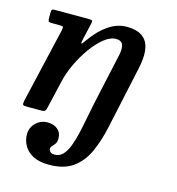

<svg xmlns="http://www.w3.org/2000/svg" viewBox="-115 -631 914 991"><g transform="rotate(15 341.5 -136.0)"><path d="M59.5 -520Q47 -520 44 -516.2Q41 -512.5 41 -500V-472.5Q41 -459 43.8 -454.5Q46.5 -450 60 -450H99.5Q117.5 -450 121 -447Q124.5 -444 121.5 -429.5L28 -26.5Q24.5 -9 27.8 -4.5Q31 0 53.5 0H125.5Q142 0 146.5 -6Q151 -12 153.5 -24.5L187 -168.5Q198 -218 222 -268.8Q246 -319.5 277 -362.2Q308 -405 340.8 -431Q373.5 -457 403 -457Q432.5 -457 440.2 -437Q448 -417 440.5 -382L379.5 -103.5Q371 -64.5 363.2 -22.2Q355.5 20 346.2 60Q337 100 324.8 132.2Q312.5 164.5 294.8 183.2Q277 202 251.5 202Q233.5 202 226.8 194.2Q220 186.5 220 178.5Q220 169.5 227.2 162.5Q234.5 155.5 241.8 145.2Q249 135 249 116Q249 85.5 228 68Q207 50.5 174 50.5Q150.5 50.5 130.5 61.8Q110.5 73 98.2 92.8Q86 112.5 86 137.5Q86 169 101.8 197.2Q117.5 225.5 150.5 242.8Q183.5 260 236 260Q315.5 260 363.8 225.2Q412 190.5 439.5 130Q467 69.5 483.5 -7.5L555.5 -341Q567.5 -397 563.8 -434.2Q560 -471.5 543.2 -492.8Q526.5 -514 500.5 -523Q474.5 -532 442 -532Q390.5 -532 343.8 -500.2Q297 -468.5 256.5 -411Q239.5 -386 236.2 -387.8Q233 -389.5 238.5 -412L258.5 -499Q262 -513 258.2 -516.5Q254.5 -520 237.5 -520Z"/></g></svg>

Font: Besley SemiBold
Style: Italic
Weight: 600
Italic angle: -13°
Designer: Owen Earl
Foundry: indestructible type*
Version: Version 2.001